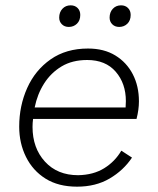

<svg xmlns="http://www.w3.org/2000/svg" viewBox="-20 -691 591 720"><path d="M269 9Q199 9 151 -21Q103 -51 77.5 -102.5Q52 -154 52 -216Q52 -294 82 -361Q112 -428 170 -468.5Q228 -509 310 -509Q370 -509 412.5 -483Q455 -457 478 -412.5Q501 -368 501 -311Q501 -280 492 -245H104Q102 -230 102 -215Q102 -136 148.5 -85Q195 -34 273 -34Q330 -35 370.5 -60Q411 -85 435 -126L475 -100Q443 -52 391 -21.5Q339 9 269 9ZM307 -466Q251 -466 211 -442Q171 -418 145.5 -378Q120 -338 110 -288H451Q452 -300 452 -312Q452 -378 414 -422Q376 -466 307 -466ZM427 -590Q411 -590 401 -600Q391 -610 391 -625Q391 -645 403 -658Q415 -671 434 -671Q450 -671 460 -661Q470 -651 470 -635Q470 -614 457.5 -602Q445 -590 427 -590ZM238 -590Q222 -590 212 -600Q202 -610 202 -625Q202 -645 214 -658Q226 -671 245 -671Q261 -671 271 -661Q281 -651 281 -635Q281 -614 268.5 -602Q256 -590 238 -590Z"/></svg>

Font: Work Sans Light
Style: Italic
Weight: 300
Italic angle: -13°
Designer: Wei Huang
Foundry: Wei Huang
Version: Version 2.010; ttfautohint (v1.8.3)